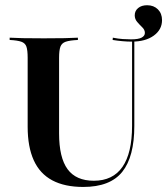

<svg xmlns="http://www.w3.org/2000/svg" viewBox="-20 -718 652 749"><path d="M304.8 11.3Q232.3 11.3 183.9 -14.5Q135.5 -40.3 111.7 -92.7Q87.9 -145.2 87.9 -223.4V-492.7Q87.9 -521.8 83.1 -535.9Q78.2 -550 63.3 -555.2Q48.4 -560.5 17.7 -562.1V-571Q54 -568.5 150.8 -568.5Q246 -568.5 283.9 -571V-562.1Q251.6 -560.5 236.3 -555.2Q221 -550 215.7 -535.9Q210.5 -521.8 210.5 -492.7V-197.6Q210.5 -103.2 243.5 -58.1Q276.6 -12.9 346 -12.9Q420.2 -12.9 457.7 -66.9Q495.2 -121 495.2 -227.4V-559.7H504V-226.6Q504 -106.5 456.9 -47.6Q409.7 11.3 304.8 11.3ZM493.5 -555.6Q476.6 -555.6 458.1 -557.3Q439.5 -558.9 419.4 -562.1L420.2 -571Q441.1 -566.9 458.5 -565.7Q475.8 -564.5 491.1 -564.5Q520.2 -564.5 532.7 -571.4Q545.2 -578.2 545.2 -589.5Q545.2 -601.6 535.1 -611.3Q525 -621 515.3 -632.3Q505.6 -643.5 505.6 -658.1Q505.6 -675.8 519 -686.7Q532.3 -697.6 554 -697.6Q579.8 -697.6 596 -681.5Q612.1 -665.3 612.1 -639.5Q612.1 -602.4 579.8 -579Q547.6 -555.6 493.5 -555.6Z"/></svg>

Font: Playfair 144pt
Style: Bold
Weight: 700
Version: Version 2.001;gftools[0.9.30]